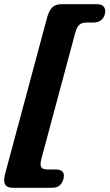

<svg xmlns="http://www.w3.org/2000/svg" viewBox="-35 -758 520 911"><path d="M321.5 -600.5 161.5 -5Q154 23.5 160.5 34.8Q167 46 190 46H228Q277.5 46 266 91Q261 109.5 248.5 121.2Q236 133 212 133H26Q-3 133 -11.2 116.2Q-19.5 99.5 -10.5 66L188 -673Q197 -707 212.5 -722.5Q228 -738 257 -738H425.5Q449.5 -738 458.5 -724.8Q467.5 -711.5 463 -693Q452.5 -651 406.5 -651H375.5Q352.5 -651 340.8 -639.8Q329 -628.5 321.5 -600.5Z"/></svg>

Font: Fraunces 144pt S100 Black
Style: Italic
Weight: 900
Italic angle: -16°
Version: Version 1.000; ttfautohint (v1.8.3)